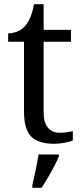

<svg xmlns="http://www.w3.org/2000/svg" viewBox="-20 -679 392 920"><path d="M240 10Q164 10 129.5 -24.5Q95 -59 95 -145V-479H19V-519Q37 -519 59 -526.5Q81 -534 97 -551Q114 -569 125 -595Q136 -621 143 -659H189V-536H320V-479H189V-142Q189 -91 210 -67Q231 -43 265 -43Q283 -43 298 -45Q313 -47 329 -50V-6Q316 0 290 5Q264 10 240 10ZM135 208Q143 175 151 136Q159 97 165 61H262V71Q253 92 239 119Q225 146 209 173Q193 200 179 221H135Z"/></svg>

Font: NotoSerif-Regular
Style: Regular
Weight: 400
Designer: Monotype Design Team
Foundry: Monotype Imaging Inc.
Version: Version 2.007; ttfautohint (v1.8) -l 8 -r 50 -G 200 -x 14 -D